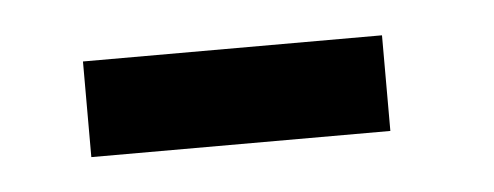

<svg xmlns="http://www.w3.org/2000/svg" viewBox="-24 -295 365 142"><g transform="rotate(-5 158.5 -224.5)"><path d="M40 -189V-260H262V-189Z"/></g></svg>

Font: Darker Grotesque
Style: Bold
Weight: 700
Designer: Gabriel Lam
Foundry: TypeRant
Version: Version 1.000;gftools[0.9.28]